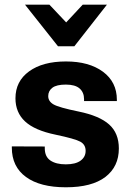

<svg xmlns="http://www.w3.org/2000/svg" viewBox="-20 -796 570 831"><path d="M31.2 -162.4V-157Q31.2 -74.7 92.4 -30Q153.6 14.6 265.1 14.6Q377.4 14.6 435.9 -30Q494.4 -74.7 494.4 -153.3Q494.4 -219.7 452.3 -257.3Q410.2 -294.9 320.6 -313.2Q234.6 -330.8 211.7 -344.1Q188.7 -357.4 188.7 -380.1Q188.7 -402.6 206.8 -416.3Q224.9 -429.9 264.9 -429.9Q305.2 -429.9 324.5 -413.1Q343.8 -396.2 343.8 -366.7V-358.6H485.8V-364.3Q485.8 -440.9 425.7 -485.5Q365.5 -530 265.4 -530Q165 -530 106 -487.2Q46.9 -444.3 46.9 -370.6Q46.9 -309.1 88.5 -270.4Q130.1 -231.7 220.5 -213.1Q305.2 -195.3 327.9 -182.6Q350.6 -169.9 350.6 -143.1Q350.6 -116.7 328.7 -100.7Q306.9 -84.7 264.6 -84.7Q222.7 -84.7 198.2 -101.3Q173.8 -117.9 173.8 -154.1V-161.9ZM231 -595.7H301.8L442.9 -775.9H338.1L266.4 -699L193.8 -775.9H88.1Z"/></svg>

Font: Roboto Flex
Style: Regular
Weight: 400
Designer: Berlow after Robertson
Foundry: Google
Version: Version 3.200;gftools[0.9.32]